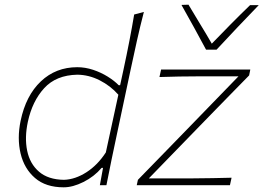

<svg xmlns="http://www.w3.org/2000/svg" viewBox="-20 -791 1125 820"><path d="M252 9Q175.5 9 129.5 -30.8Q83.5 -70.5 68 -135.2Q52.5 -200 68 -275Q90.5 -383 154.5 -443.5Q218.5 -504 310 -504Q344 -504 377.8 -492.8Q411.5 -481.5 440 -463.8Q468.5 -446 487 -427H493L507.5 -494Q521 -556.5 532.5 -615.8Q544 -675 553 -729L594.5 -740Q578.5 -678.5 565 -618Q551.5 -557.5 538 -494L480 -221Q467 -159.5 456.2 -108Q445.5 -56.5 434.5 0H406.5L420 -74H414Q382 -36.5 336.5 -13.8Q291 9 252 9ZM253 -23Q301 -24.5 349 -55.2Q397 -86 432 -140L485.5 -386.5Q452 -424.5 405.8 -448Q359.5 -471.5 310 -472Q219.5 -470 168.8 -414.5Q118 -359 99 -271Q84.5 -203.5 96 -147.5Q107.5 -91.5 146.5 -57.8Q185.5 -24 253 -23ZM564 0 569 -23Q628.5 -84 684.5 -141.5Q740.5 -199 789 -249L998.5 -465H902Q872.5 -465 831.5 -465Q790.5 -465 746 -464.2Q701.5 -463.5 661 -462L668 -494H1049L1044 -469Q1017.5 -442 981.8 -405.5Q946 -369 907.8 -329.8Q869.5 -290.5 835 -255L615.5 -29H734Q764 -29 804.8 -29.2Q845.5 -29.5 888.5 -30.2Q931.5 -31 969 -32L962 0ZM860 -579Q835.5 -625 808.8 -673.5Q782 -722 755 -770L785 -771Q809.5 -729 835 -687.8Q860.5 -646.5 884.5 -604.5Q924.5 -646 964.8 -686.8Q1005 -727.5 1048 -769H1085Q1038.5 -721 994 -674Q949.5 -627 905 -579Z"/></svg>

Font: Commissioner Flair Thin
Style: Italic
Weight: 100
Italic angle: -12°
Designer: Kostas Bartsokas
Foundry: Kostas Bartsokas
Version: Version 1.000; ttfautohint (v1.8.3)